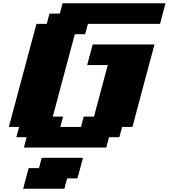

<svg xmlns="http://www.w3.org/2000/svg" viewBox="-20 -895 1024 1165"><path d="M120.6 250H370.6L387.2 187.5H449.7Q455.6 167 466.8 125.2Q478 83.5 483.4 62.5H233.4L216.3 125H153.8Q147.9 145.5 137 187.3Q126 229 120.6 250ZM125 0H625L641.6 -62.5H704.1L721.2 -125H783.7Q805.7 -208.5 850.3 -375.2Q895 -542 917.5 -625H542.5Q537.1 -604 525.6 -562.3Q514.2 -520.5 508.8 -500H633.8L550.3 -187.5H487.8L471.2 -125H346.2L362.8 -187.5H300.3Q322.3 -270.5 366.9 -437.3Q411.6 -604 434.1 -687.5H496.6L513.7 -750H951.2Q956.5 -770.5 967.5 -812.5Q978.5 -854.5 984.4 -875H359.4L342.8 -812.5H280.3L263.7 -750H201.2Q173.3 -646 117.4 -437.5Q61.5 -229 33.7 -125H96.2L79.1 -62.5H141.6Z"/></svg>

Font: Faithful 32x
Style: BoldOblique
Weight: 400
Foundry: Faithful Resource Pack
Version: Version 1.0; January 27, 2023